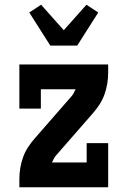

<svg xmlns="http://www.w3.org/2000/svg" viewBox="-20 -793 540 813"><path d="M62 0V-35Q62 -59 66 -82.5Q70 -106 78 -128Q86 -150 99 -170Q112 -190 128 -208L279 -381Q286 -388 291 -397Q296 -406 300 -415H153V-333H62V-520H438V-485Q438 -461 434 -437.5Q430 -414 422 -392Q414 -370 401 -350Q388 -330 372 -312L221 -139Q214 -132 209 -123Q204 -114 200 -105H347V-187H438V0ZM193 -600 104 -740 154 -773 250 -665 346 -773 396 -740 307 -600Z"/></svg>

Font: Iosevka Curly Slab Extrabold
Style: Regular
Weight: 800
Monospace: yes
Designer: Belleve Invis
Foundry: Belleve Invis
Version: Version 22.1.2; ttfautohint (v1.8.4)